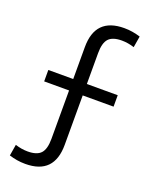

<svg xmlns="http://www.w3.org/2000/svg" viewBox="-163 -854 824 1058"><g transform="rotate(20 249.0 -325.0)"><path d="M120 120Q94 120 70.5 116Q47 112 25 105L36 39Q73 51 109 51Q163 51 186 26Q209 1 209 -59V-343H63V-410H209V-597Q209 -684 251.5 -727Q294 -770 378 -770Q404 -770 427.5 -766Q451 -762 473 -755L462 -689Q425 -701 389 -701Q335 -701 312 -676Q289 -651 289 -591V-410H470V-343H289V-53Q289 33 247 76.5Q205 120 120 120Z"/></g></svg>

Font: M PLUS 1
Style: Regular
Weight: 400
Designer: Coji Morishita
Foundry: UNDERFOREST DESIGN
Version: Version 1.001